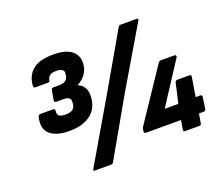

<svg xmlns="http://www.w3.org/2000/svg" viewBox="-119 -870 1267 1085"><g transform="rotate(-20 515.0 -327.5)"><path d="M222 -224Q145 -224 106.5 -256.5Q68 -289 84 -358Q87 -371 98 -371H175Q187 -371 186 -358Q183 -336 194.5 -327.5Q206 -319 232 -319Q259 -319 273.5 -328.5Q288 -338 291 -358L292 -368Q294 -388 283.5 -396.5Q273 -405 250 -405H207Q194 -405 196 -419L206 -475Q208 -487 220 -487H254Q280 -487 293.5 -497.5Q307 -508 309 -527L310 -536Q313 -551 302.5 -560Q292 -569 267 -569Q239 -569 227.5 -560Q216 -551 212 -535Q212 -522 200 -522H124Q113 -522 113 -533Q117 -595 157.5 -628.5Q198 -662 281 -662Q353 -662 388.5 -635.5Q424 -609 424 -564Q424 -527 406 -499Q388 -471 353 -452V-451Q377 -441 389 -421.5Q401 -402 401 -375Q401 -302 353 -263Q305 -224 222 -224ZM278 35Q267 35 274 23L488 -343L684 -683Q689 -690 696 -690H795Q800 -690 802 -686.5Q804 -683 800 -678L589 -321L390 28Q386 35 377 35ZM835 0Q823 0 825 -13L834 -67H625Q612 -67 613 -79L614 -89Q616 -96 617 -99.5Q618 -103 621 -107L826 -413Q832 -423 841 -423H924Q931 -423 933 -418Q935 -413 931 -407L769 -158H851L878 -276Q881 -288 892 -288H965Q977 -288 975 -276L956 -160H984Q996 -160 994 -147L984 -79Q981 -67 970 -67H942L933 -13Q932 0 919 0Z"/></g></svg>

Font: Sofia Sans Semi Condensed ExtraBold
Style: Italic
Weight: 800
Italic angle: -9°
Version: Version 4.100